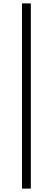

<svg xmlns="http://www.w3.org/2000/svg" viewBox="-20 -835 310 1127"><path d="M109 272V-815H161V272Z"/></svg>

Font: Han-Nom Khai
Style: Regular
Weight: 400
Version: Version 1.200;June 22, 2023;FontCreator 14.0.0.2814 64-bit